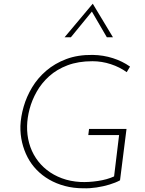

<svg xmlns="http://www.w3.org/2000/svg" viewBox="-20 -1004 783 1035"><path d="M627 -32Q603 -19 570 -9Q537 1 500.5 6.5Q464 12 430 11Q376 11 329.5 -1.5Q283 -14 245 -36Q207 -58 177.5 -88.5Q148 -119 128.5 -156.5Q109 -194 99 -236.5Q89 -279 90 -325Q92 -375 107.5 -429Q123 -483 153 -533Q183 -583 229 -622.5Q275 -662 337 -685.5Q399 -709 480 -708Q537 -707 588.5 -690.5Q640 -674 681 -645L663 -615Q626 -642 577.5 -658Q529 -674 478 -674Q402 -674 344 -652Q286 -630 245 -593Q204 -556 178 -510Q152 -464 139.5 -416.5Q127 -369 126 -325Q125 -277 137 -233Q149 -189 173.5 -152Q198 -115 233 -87.5Q268 -60 313.5 -43Q359 -26 414 -23Q458 -21 508 -28.5Q558 -36 595 -53L622 -276H456L460 -309H662ZM556 -803 471 -949 483 -951 362 -803H328L480 -984L589 -803Z"/></svg>

Font: Josefin Sans Thin ExtraLight
Style: Italic
Weight: 250
Italic angle: -7°
Version: Version 2.000